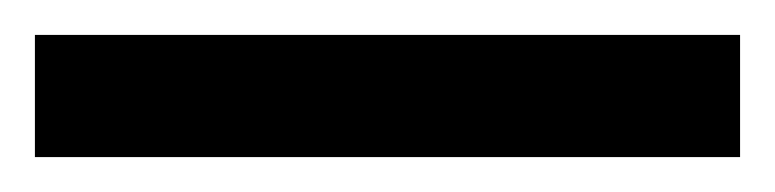

<svg xmlns="http://www.w3.org/2000/svg" viewBox="-22 70 444 110"><path d="M-2 160V90H402V160Z"/></svg>

Font: Noto Sans Malayalam SemiCondensed ExtraBold
Style: Regular
Weight: 800
Width: 4
Designer: Jelle Bosma - Monotype Design Team
Foundry: Monotype Imaging Inc.
Version: Version 2.104; ttfautohint (v1.8.4.7-5d5b)